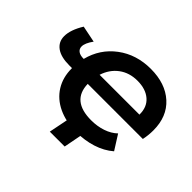

<svg xmlns="http://www.w3.org/2000/svg" viewBox="-142 -753 1077 1077"><g transform="rotate(45 396.5 -215.0)"><path d="M753 -230H316Q319 -99 474 -99Q522 -99 563.5 -113Q605 -127 633 -154L688 -67Q645 -30 586.5 -11.5Q528 7 462 7Q379 7 318 -22Q257 -51 224 -104Q191 -157 191 -228V-230H170Q103 -230 68 -255.5Q33 -281 33 -326Q33 -376 73 -441L172 -421Q143 -381 143 -354Q143 -335 157.5 -324Q172 -313 200 -313H201Q227 -416 310 -478Q393 -540 507 -540Q623 -540 692 -477.5Q761 -415 761 -306Q761 -267 753 -230ZM327 -313H643Q644 -373 605.5 -406.5Q567 -440 501 -440Q437 -440 391.5 -406Q346 -372 327 -313ZM473 110H355L382 -25H499Z"/></g></svg>

Font: Montserrat Alternates SemiBold
Style: Italic
Weight: 600
Italic angle: -11.3°
Designer: Julieta Ulanovsky
Foundry: Julieta Ulanovsky
Version: Version 7.200